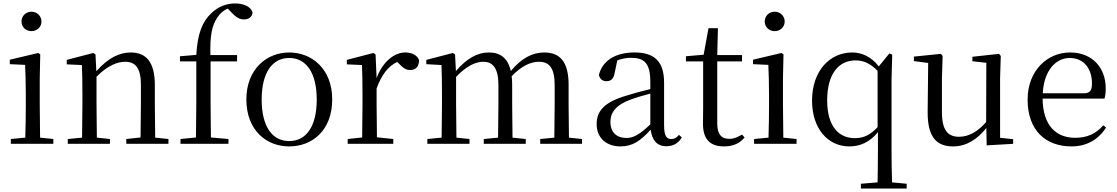

<svg xmlns="http://www.w3.org/2000/svg" viewBox="-20 -836 6491 1116"><path d="M163 -655C194 -655 221 -678 221 -711C221 -744 194 -768 163 -768C131 -768 105 -744 105 -711C105 -678 131 -655 163 -655ZM126 0H290V-28L213 -36C212 -92 211 -175 211 -229V-380L214 -520L202 -528L37 -489V-463L126 -459C128 -409 130 -356 130 -289V-229C130 -175 129 -92 127 -36L43 -28V0Z M796 0H959V-28L882 -36L880 -229V-342C880 -477 828 -531 740 -531C674 -531 608 -499 540 -422L535 -520L522 -528L368 -488V-462L456 -458C458 -408 459 -358 459 -289V-229L457 -36L374 -28V0H619V-28L543 -36L541 -229V-390C607 -457 665 -477 707 -477C765 -477 799 -443 799 -344V-229L797 -37L714 -28V0Z M1118 0H1308V-28L1206 -37L1204 -229V-479H1358V-516H1203C1200 -630 1212 -687 1243 -734C1258 -757 1279 -776 1304 -786L1323 -766C1351 -736 1372 -723 1398 -723C1428 -723 1447 -740 1448 -764C1438 -798 1395 -816 1347 -816C1298 -816 1250 -799 1209 -760C1156 -711 1128 -640 1121 -517L1026 -509V-479H1121V-229L1119 -37L1029 -28V0Z M1661 15C1794 15 1911 -77 1911 -258C1911 -438 1790 -531 1661 -531C1533 -531 1412 -437 1412 -258C1412 -78 1529 15 1661 15ZM1661 -16C1562 -16 1501 -101 1501 -257C1501 -413 1562 -499 1661 -499C1760 -499 1821 -413 1821 -257C1821 -101 1760 -16 1661 -16Z M2084 0H2266V-28L2171 -38L2169 -229V-322C2199 -403 2236 -451 2289 -476L2298 -467C2321 -443 2338 -429 2364 -429C2399 -429 2415 -451 2416 -486C2406 -515 2374 -531 2336 -531C2269 -531 2202 -473 2169 -382L2163 -520L2150 -528L1996 -488V-462L2084 -458C2086 -408 2087 -358 2087 -289V-229L2085 -37L2001 -28V0Z M3200 0H3363V-28L3287 -36L3285 -229V-343C3285 -477 3235 -531 3143 -531C3074 -531 3010 -497 2949 -423C2932 -499 2888 -531 2821 -531C2753 -531 2691 -494 2630 -423L2625 -520L2612 -528L2458 -488V-463L2546 -458C2548 -408 2549 -358 2549 -290V-229L2547 -36L2464 -28V0H2709V-28L2633 -36L2631 -229V-389C2692 -453 2744 -477 2790 -477C2844 -477 2877 -440 2877 -342V-229L2875 -36L2792 -28V0H3036V-28L2959 -36L2957 -229V-342C2957 -360 2956 -377 2954 -393C3014 -456 3068 -477 3113 -477C3170 -477 3204 -444 3204 -342V-229C3204 -173 3203 -92 3202 -36L3120 -28V0Z M3853 14C3892 14 3922 -2 3943 -37L3927 -52C3911 -34 3899 -28 3882 -28C3855 -28 3840 -45 3840 -108V-355C3840 -479 3784 -531 3668 -531C3555 -531 3481 -482 3461 -400C3467 -377 3482 -364 3505 -364C3530 -364 3547 -377 3553 -413L3568 -485C3595 -495 3620 -500 3646 -500C3725 -500 3760 -470 3760 -359V-318C3716 -308 3669 -295 3627 -282C3495 -244 3448 -193 3448 -115C3448 -32 3507 15 3586 15C3658 15 3703 -18 3762 -82C3770 -22 3798 14 3853 14ZM3760 -113C3697 -53 3661 -34 3621 -34C3565 -34 3528 -66 3528 -128C3528 -183 3561 -226 3645 -257C3679 -270 3719 -281 3760 -292Z M4189 15C4241 15 4280 -3 4308 -37L4293 -54C4266 -38 4247 -29 4217 -29C4173 -29 4149 -56 4149 -118V-479H4293V-516H4149L4153 -672H4098L4070 -518L3967 -509V-479H4067V-207C4067 -171 4066 -150 4066 -118C4066 -28 4105 15 4189 15Z M4483 -655C4514 -655 4541 -678 4541 -711C4541 -744 4514 -768 4483 -768C4451 -768 4425 -744 4425 -711C4425 -678 4451 -655 4483 -655ZM4446 0H4610V-28L4533 -36C4532 -92 4531 -175 4531 -229V-380L4534 -520L4522 -528L4357 -489V-463L4446 -459C4448 -409 4450 -356 4450 -289V-229C4450 -175 4449 -92 4447 -36L4363 -28V0Z M5080 260H5250V232L5165 224C5163 160 5162 95 5162 31V-371L5166 -519L5149 -525L5088 -450C5043 -508 4987 -531 4934 -531C4802 -531 4700 -423 4700 -251C4700 -90 4791 15 4917 15C4980 15 5036 -10 5083 -68V31C5083 95 5082 160 5081 224L4984 232V260ZM5081 -97C5038 -51 5000 -33 4948 -33C4857 -33 4788 -100 4788 -252C4788 -415 4861 -485 4953 -485C5000 -485 5039 -467 5081 -424Z M5715 9 5869 0V-27L5793 -35V-380L5797 -511L5787 -523L5632 -506V-480L5713 -471L5712 -127C5666 -73 5612 -41 5555 -41C5490 -41 5455 -78 5455 -185V-380L5459 -511L5449 -523L5292 -507V-481L5375 -470L5372 -186C5371 -37 5425 15 5520 15C5599 15 5662 -28 5713 -92Z M6208 15C6298 15 6365 -26 6409 -94L6393 -108C6352 -60 6301 -35 6230 -35C6120 -35 6042 -104 6040 -263H6400C6405 -279 6407 -299 6407 -323C6407 -441 6330 -531 6200 -531C6067 -531 5953 -425 5953 -257C5953 -76 6060 15 6208 15ZM6041 -294C6048 -424 6115 -499 6198 -499C6279 -499 6327 -437 6327 -352C6327 -312 6317 -294 6282 -294Z"/></svg>

Font: Harano Aji Mincho K1
Style: Regular
Weight: 400
Foundry: Masamichi Hosoda
Version: HaranoAjiMinchoK1-Regular version 20230610;ttx 4.39.4